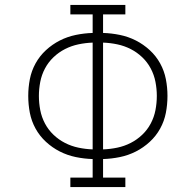

<svg xmlns="http://www.w3.org/2000/svg" viewBox="-20 -755 790 775"><path d="M264 0V-38H354V-113Q320 -114 286 -121Q252 -128 221.5 -143.5Q191 -159 165.5 -182.5Q140 -206 123.5 -236Q107 -266 100.5 -299.5Q94 -333 94 -368Q94 -402 100.5 -435.5Q107 -469 123.5 -499Q140 -529 165.5 -552.5Q191 -576 221.5 -591.5Q252 -607 286 -614Q320 -621 354 -622V-697H264V-735H486V-697H396V-622Q430 -621 464 -614Q498 -607 528.5 -591.5Q559 -576 584.5 -552.5Q610 -529 626.5 -499Q643 -469 649.5 -435.5Q656 -402 656 -368Q656 -333 649.5 -299.5Q643 -266 626.5 -236Q610 -206 584.5 -182.5Q559 -159 528.5 -143.5Q498 -128 464 -121Q430 -114 396 -113V-38H486V0ZM354 -152V-583Q325 -582 296.5 -576Q268 -570 242.5 -557Q217 -544 196 -524Q175 -504 161.5 -478.5Q148 -453 142.5 -424.5Q137 -396 137 -368Q137 -339 142.5 -310.5Q148 -282 161.5 -256.5Q175 -231 196 -211Q217 -191 242.5 -178Q268 -165 296.5 -159Q325 -153 354 -152ZM396 -152Q425 -153 453.5 -159Q482 -165 507.5 -178Q533 -191 554 -211Q575 -231 588.5 -256.5Q602 -282 607.5 -310.5Q613 -339 613 -368Q613 -396 607.5 -424.5Q602 -453 588.5 -478.5Q575 -504 554 -524Q533 -544 507.5 -557Q482 -570 453.5 -576Q425 -582 396 -583Z"/></svg>

Font: Iosevka Etoile Extralight
Style: Regular
Weight: 200
Designer: Belleve Invis
Foundry: Belleve Invis
Version: Version 22.1.2; ttfautohint (v1.8.4)